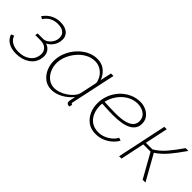

<svg xmlns="http://www.w3.org/2000/svg" viewBox="83 -1205 1893 1893"><g transform="rotate(45 1029.5 -259.0)"><path d="M177 5Q111 5 67 -21.5Q23 -48 8 -96L39 -109Q51 -69 88.5 -47Q126 -25 182 -25Q250 -25 298 -58Q346 -91 355 -147Q364 -196 337 -228Q310 -260 253 -260H182L187 -288H263Q286 -288 308.5 -302Q331 -316 347.5 -339.5Q364 -363 369 -391Q377 -439 350 -467.5Q323 -496 263 -496Q167 -496 118 -418L91 -432Q121 -477 166.5 -502Q212 -527 269 -527Q339 -527 376 -490.5Q413 -454 402 -392Q395 -353 371.5 -322.5Q348 -292 316 -277Q359 -262 378.5 -227Q398 -192 389 -144Q377 -75 318 -35Q259 5 177 5Z M675 10Q618 10 576.5 -21Q535 -52 512.5 -102Q490 -152 490 -209Q490 -270 514 -327Q538 -384 579 -429.5Q620 -475 672 -501.5Q724 -528 780 -528Q848 -528 891 -490.5Q934 -453 952 -402L977 -520H1012L913 -57Q911 -50 911 -45Q911 -32 925 -32L918 0Q914 0 910.5 0.5Q907 1 904 0Q877 -5 877 -31Q877 -35 878 -40.5Q879 -46 882 -60.5Q885 -75 891 -106Q850 -54 791.5 -22Q733 10 675 10ZM685 -22Q715 -22 749 -34Q783 -46 815 -67Q847 -88 870.5 -115Q894 -142 903 -172L941 -351Q936 -390 914 -423Q892 -456 857.5 -476Q823 -496 780 -496Q730 -496 684 -471Q638 -446 602.5 -404.5Q567 -363 546 -313Q525 -263 525 -212Q525 -161 545.5 -117.5Q566 -74 602 -48Q638 -22 685 -22Z M1290 10Q1226 10 1181.5 -21.5Q1137 -53 1113 -105.5Q1089 -158 1090 -221Q1090 -279 1111.5 -334Q1133 -389 1172.5 -432.5Q1212 -476 1266 -502Q1320 -528 1383 -528Q1420 -528 1457 -512.5Q1494 -497 1519 -466Q1544 -435 1545 -390Q1547 -318 1482.5 -280.5Q1418 -243 1283 -243Q1248 -243 1210 -244.5Q1172 -246 1126 -249Q1124 -235 1124 -222Q1124 -166 1143.5 -120.5Q1163 -75 1202 -48Q1241 -21 1298 -21Q1337 -21 1374 -36Q1411 -51 1439.5 -75.5Q1468 -100 1482 -129L1513 -119Q1496 -87 1464 -57.5Q1432 -28 1387.5 -9Q1343 10 1290 10ZM1377 -497Q1316 -497 1264.5 -466.5Q1213 -436 1178 -386Q1143 -336 1130 -278Q1176 -276 1213 -274.5Q1250 -273 1285 -273Q1371 -273 1420.5 -288Q1470 -303 1490.5 -329.5Q1511 -356 1509 -390Q1508 -427 1487.5 -450.5Q1467 -474 1436.5 -485.5Q1406 -497 1377 -497Z M1611 0 1721 -520H1755L1704 -280H1795Q1858 -316 1911 -378.5Q1964 -441 2018 -520H2057Q1997 -432 1943 -368.5Q1889 -305 1829 -266L1978 0H1939L1798 -251H1697L1644 0Z"/></g></svg>

Font: Raleway ExtraLight
Style: Italic
Weight: 200
Italic angle: -12°
Designer: Matt McInerney, Pablo Impallari, Rodrigo Fuenzalida
Foundry: Matt McInerney, Pablo Impallari, Rodrigo Fuenzalida
Version: Version 4.026